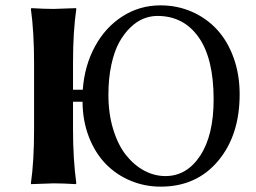

<svg xmlns="http://www.w3.org/2000/svg" viewBox="-20 -678 945 710"><path d="M562 -619.1C626.5 -619.1 677.2 -592.9 714.4 -540.5C751.5 -488.1 770 -411.3 770 -310.1C770 -222.2 753.5 -153 720.5 -102.5C687.4 -52.1 644.5 -26.9 591.8 -26.9C564.5 -26.9 538.2 -33.6 513.2 -47.1C488.1 -60.6 465.7 -79.8 446 -104.5C426.4 -129.2 410.6 -160.9 398.7 -199.5C386.8 -238 380.9 -280.6 380.9 -327.1C380.9 -367.5 384.4 -404.4 391.6 -437.7C398.8 -471.1 408.4 -498.8 420.4 -520.8C432.5 -542.7 446.4 -561.3 462.2 -576.4C477.9 -591.6 494.2 -602.5 511 -609.1C527.8 -615.8 544.8 -619.1 562 -619.1ZM106 -444.8V-200.2C106 -120.8 102.1 -54 94.2 0L95.2 2.9L178.2 0C201 0 228.2 1 259.8 2.9L262.2 0C254.1 -59.6 250 -126.3 250 -200.2V-301.8H285.2C285.5 -254.6 293.4 -211.1 308.8 -171.4C324.3 -131.7 345.1 -98.5 371.1 -71.8C397.1 -45.1 427.7 -24.4 462.6 -9.8C497.6 4.9 534.8 12.2 574.2 12.2C662.4 12.2 733.2 -19.4 786.4 -82.8C839.6 -146.1 866.2 -228.2 866.2 -329.1C866.2 -377.9 858.8 -422.9 844 -464.1C829.2 -505.3 808.8 -540 782.7 -568.4C756.7 -596.7 725.7 -618.7 689.7 -634.5C653.7 -650.3 614.9 -658.2 573.2 -658.2C522.1 -658.2 475.4 -644.7 433.1 -617.7C390.8 -590.7 356.8 -553.5 331.1 -506.1C305.3 -458.7 290.4 -405.4 286.1 -346.2H250V-444.8C250 -522.9 254.1 -589.7 262.2 -645L261.2 -647.9L178.2 -645C155.4 -645 128.1 -646 96.2 -647.9L94.2 -645C102.1 -588.1 106 -521.3 106 -444.8Z"/></svg>

Font: Linux Biolinum G
Style: Bold
Weight: 700
Designer: Philipp H. Poll
Foundry: Philipp H. Poll
Version: Version 1.1.0